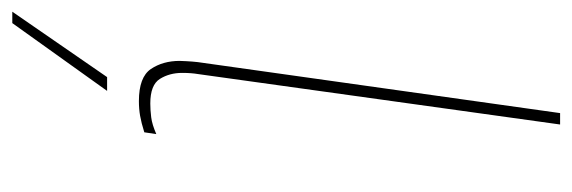

<svg xmlns="http://www.w3.org/2000/svg" viewBox="-354 -400 953 320"><g transform="rotate(90 123.0 -240.5)"><path d="M132 5Q92 5 78.5 -15Q65 -35 65 -63Q65 -65 65.5 -74.5Q66 -84 67 -93L152 -697H171L87 -94Q86 -88 85.5 -81.5Q85 -75 85 -67Q85 -46 95 -30Q105 -14 136 -14Q147 -14 159 -15.5Q171 -17 187 -24L184 -4Q168 1 156.5 3Q145 5 132 5ZM-17 216 92 58H115L2 216Z"/></g></svg>

Font: Hanken Grotesk Thin
Style: Italic
Weight: 250
Italic angle: -8°
Designer: Alfredo Marco Pradil
Foundry: Hanken Design Co.
Version: Version 3.013